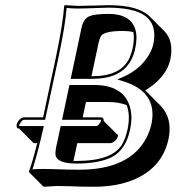

<svg xmlns="http://www.w3.org/2000/svg" viewBox="-20 -668 688 748"><path d="M283.2 -645Q308.6 -645 353 -646.5Q388.7 -647.9 404.8 -647.9Q519 -647.5 563.5 -603.5L620.1 -546.9Q658.2 -507.8 643.6 -436.5Q630.4 -374.5 562 -326.2Q553.7 -320.3 545.9 -315.9L547.9 -314L604.5 -257.3Q653.3 -207 636.7 -127.4Q613.8 -18.6 507.3 29.3Q439.5 59.6 344.7 59.6Q294.9 59.6 255.4 57.6Q226.6 56.6 202.6 56.6L149.9 59.6L93.3 2.9L92.8 0Q108.9 -44.9 125 -110.4H110.8L54.7 -167Q49.8 -167.5 47.4 -169.4Q43.5 -174.3 44.9 -182.1Q48.8 -199.2 64.5 -208.5Q69.3 -210.9 72.8 -210.9H147.9L197.8 -444.8Q225.1 -574.7 230 -645L232.9 -647.9Q234.9 -647.9 283.2 -645ZM499.5 -543Q481 -547.4 459 -547.4Q387.7 -547.4 374 -528.3Q368.2 -519.5 364.3 -502.4L336.4 -371.1H339.8Q450.2 -371.1 483.9 -440.9Q492.2 -459 497.1 -481Q504.4 -517.6 499.5 -543ZM302.2 -210.9H374Q378.9 -210.4 381.3 -208Q384.8 -203.1 383.8 -196.8L440.4 -140.6Q436.5 -122.6 419.9 -113.3Q414.6 -110.8 411.1 -110.4H281.2L266.1 -41Q272.9 -41 278.8 -41Q414.6 -41 454.1 -103Q468.8 -126.5 477.1 -165Q488.3 -219.7 473.6 -258.3Q443.4 -270.5 401.9 -270.5H314.9ZM216.3 -176.8H354.5Q362.3 -176.8 371.6 -192.4Q373.5 -196.3 374 -199.2V-201.2H221.7L250.5 -336.9H345.7Q460.4 -336.9 485.8 -252.9Q491.7 -232.4 492.2 -209Q491.7 -186.5 486.8 -163.1Q470.2 -85.4 417.5 -57.1Q368.2 -31.2 278.8 -30.8Q204.6 -30.8 196.8 -61.5Q195.8 -66.9 195.8 -72.3Q196.3 -80.6 197.8 -89.8ZM283.2 -634.8Q257.8 -634.8 239.7 -637.2Q233.9 -566.4 207.5 -442.9L155.8 -201.2H72.8Q66.4 -201.2 57.6 -186.5Q55.2 -182.6 54.7 -179.7Q54.7 -177.7 54.7 -176.8H150.9L147.9 -165Q126 -67.4 106.4 -8.3Q125 -9.8 146 -9.8Q170.9 -9.8 199.2 -8.8Q240.2 -6.8 288.6 -6.8Q485.8 -6.8 550.8 -131.8Q564 -157.7 570.3 -186Q594.7 -309.1 462.4 -350.6L437 -358.4L461.4 -369.1Q526.9 -397.9 561 -455.6Q572.8 -476.1 577.1 -495.1Q598.6 -595.7 506.8 -625Q495.6 -628.4 483.9 -630.9Q449.2 -637.7 404.8 -638.2Q389.2 -638.2 353.5 -636.7Q309.1 -634.8 283.2 -634.8ZM297.9 -561Q305.2 -595.7 330.1 -605.5Q353 -613.8 402.3 -613.8Q497.6 -613.8 510.3 -540.5Q511.7 -529.8 511.7 -519Q511.2 -500 506.8 -479Q483.9 -372.1 368.2 -362.3Q354.5 -361.3 339.8 -360.8H255.4Z"/></svg>

Font: Linux Biolinum Shadow O
Style: Italic
Weight: 400
Italic angle: -12°
Designer: Philipp H. Poll
Foundry: Philipp H. Poll
Version: Version 0.6.2